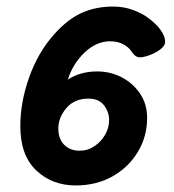

<svg xmlns="http://www.w3.org/2000/svg" viewBox="-20 -558 530 586"><path d="M429 -198Q429 -241 407 -273Q385 -305 350.5 -322.5Q316 -340 277 -340Q225 -340 187 -315Q202 -363 238 -397.5Q274 -432 316 -432Q340 -432 357 -422.5Q374 -413 382 -400Q393 -383 407 -383Q418 -383 436 -389.5Q454 -396 469 -407Q484 -418 484 -431Q484 -448 469.5 -467.5Q455 -487 430 -505Q414 -517 386 -527.5Q358 -538 325 -538Q272 -538 229 -518.5Q186 -499 145 -453Q96 -398 69 -322Q42 -246 42 -173Q42 -84 90.5 -38Q139 8 211 8Q274 8 323 -19.5Q372 -47 400.5 -94Q429 -141 429 -198ZM223 -98Q194 -98 176 -116Q158 -134 158 -166Q158 -199 182.5 -228Q207 -257 250 -257Q282 -257 297.5 -236.5Q313 -216 313 -192Q313 -168 301 -147Q289 -126 268.5 -112Q248 -98 223 -98Z"/></svg>

Font: Lisu Bosa ExtraBold
Style: Italic
Weight: 800
Italic angle: -19°
Designer: David Morse, Annie Olsen, Victor Gaultney, Frank Grießhammer (Latin)
Foundry: SIL International
Version: Version 2.000